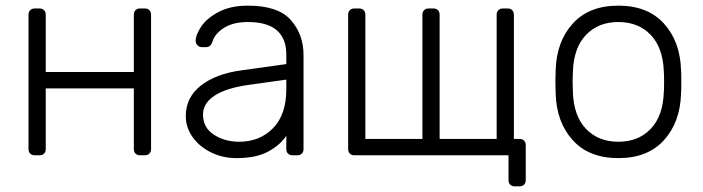

<svg xmlns="http://www.w3.org/2000/svg" viewBox="-20 -550 2489 680"><path d="M454 -295V-498Q454 -508 460 -514Q466 -520 476 -520H493Q503 -520 509 -514Q515 -508 515 -498V-22Q515 -12 509 -6Q503 0 493 0H476Q466 0 460 -6Q454 -12 454 -22V-237H142V-22Q142 -12 136 -6Q130 0 120 0H103Q93 0 87 -6Q81 -12 81 -22V-498Q81 -508 87 -514Q93 -520 103 -520H120Q130 -520 136 -514Q142 -508 142 -498V-295Z M638 0ZM994 -69Q972 -36 929.5 -13Q887 10 817 10Q769 10 728 -10Q687 -30 662.5 -64Q638 -98 638 -139Q638 -205 691.5 -247Q745 -289 836 -301L994 -323V-358Q994 -413 960.5 -442.5Q927 -472 858 -472Q807 -472 774.5 -452Q742 -432 733 -404Q729 -392 723.5 -387.5Q718 -383 709 -383H695Q686 -383 679.5 -389.5Q673 -396 673 -405Q673 -427 693 -456.5Q713 -486 755 -508Q797 -530 858 -530Q965 -530 1010 -479Q1055 -428 1055 -355V-22Q1055 -12 1049 -6Q1043 0 1033 0H1016Q1006 0 1000 -6Q994 -12 994 -22ZM994 -268 865 -250Q783 -239 741 -212Q699 -185 699 -144Q699 -98 737.5 -73Q776 -48 827 -48Q900 -48 947 -96Q994 -144 994 -234Z M1820 -58Q1830 -58 1836 -52Q1842 -46 1842 -36V88Q1842 98 1836 104Q1830 110 1820 110H1803Q1793 110 1787 104Q1781 98 1781 88V0H1235Q1225 0 1219 -6Q1213 -12 1213 -22V-498Q1213 -508 1219 -514Q1225 -520 1235 -520H1252Q1262 -520 1268 -514Q1274 -508 1274 -498V-58H1476V-498Q1476 -508 1482 -514Q1488 -520 1498 -520H1515Q1525 -520 1531 -514Q1537 -508 1537 -498V-58H1739V-498Q1739 -508 1745 -514Q1751 -520 1761 -520H1778Q1788 -520 1794 -514Q1800 -508 1800 -498V-58Z M1947 0ZM2393 -260Q2393 -228 2392 -218Q2389 -117 2331.5 -53.5Q2274 10 2170 10Q2066 10 2008.5 -53.5Q1951 -117 1948 -218L1947 -260L1948 -302Q1951 -403 2008.5 -466.5Q2066 -530 2170 -530Q2274 -530 2331.5 -466.5Q2389 -403 2392 -302Q2393 -292 2393 -260ZM2009 -297 2008 -260 2009 -223Q2012 -139 2055.5 -93.5Q2099 -48 2170 -48Q2241 -48 2284.5 -93.5Q2328 -139 2331 -223Q2332 -233 2332 -260Q2332 -287 2331 -297Q2328 -381 2284.5 -426.5Q2241 -472 2170 -472Q2099 -472 2055.5 -426.5Q2012 -381 2009 -297Z"/></svg>

Font: Hezaedrus Light
Style: Regular
Weight: 300
Designer: Hubert & Fischer
Foundry: Hubert & Fischer
Version: Version 1.10;September 3, 2019;FontCreator 11.5.0.2425 64-bi